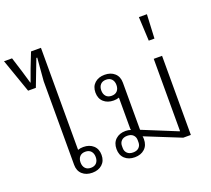

<svg xmlns="http://www.w3.org/2000/svg" viewBox="-193 -1041 1361 1236"><g transform="rotate(-20 487.5 -422.5)"><path d="M239 12Q197 12 171 -11.5Q145 -35 145 -76V-649L158 -806H152L83 -626H30L-51 -857H4L36 -755L61 -670H63L94 -755L134 -857H202V-158Q218 -164 239 -164Q281 -164 307 -140.5Q333 -117 333 -76Q333 -35 307 -11.5Q281 12 239 12ZM241 -21Q266 -21 279.5 -36Q293 -51 293 -76Q293 -101 279.5 -116Q266 -131 241 -131Q216 -131 202.5 -116Q189 -101 189 -76Q189 -51 202.5 -36Q216 -21 241 -21Z M530 12Q488 12 462 -12Q436 -36 436 -78Q436 -120 462 -144Q488 -168 530 -168Q549 -168 566 -162Q564 -167 564 -173Q564 -179 564 -186V-384Q547 -378 527 -378Q485 -378 459 -401.5Q433 -425 433 -466Q433 -507 459 -530.5Q485 -554 527 -554Q569 -554 595 -530.5Q621 -507 621 -466V-143L856 -47H860V-542H917V0H865L622 -98Q623 -93 623.5 -88Q624 -83 624 -78Q624 -36 598 -12Q572 12 530 12ZM530 -21Q556 -21 570 -35Q584 -49 584 -70V-86Q584 -107 570 -121Q556 -135 530 -135Q504 -135 490 -121Q476 -107 476 -86V-70Q476 -49 490 -35Q504 -21 530 -21ZM525 -411Q550 -411 563.5 -426Q577 -441 577 -466Q577 -491 563.5 -506Q550 -521 525 -521Q500 -521 486.5 -506Q473 -491 473 -466Q473 -441 486.5 -426Q500 -411 525 -411Z M917 -827 909 -663H870L862 -827Z"/></g></svg>

Font: IBM Plex Sans Thai Looped Light
Style: Regular
Weight: 300
Designer: Mike Abbink, Paul van der Laan, Pieter van Rosmalen, Ben Mitchell, Mark Frömberg
Foundry: Bold Monday
Version: Version 1.1